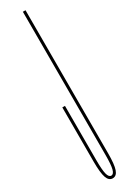

<svg xmlns="http://www.w3.org/2000/svg" viewBox="-191 -680 475 689"><g transform="rotate(-30 46.5 -335.5)"><path d="M44 4Q28 4 21 -16Q14 -36 14 -82V-307H25V-82Q25 -41 29.5 -24Q34 -7 44 -7Q54 -7 58.5 -24Q63 -41 63 -82V-675H74V-82Q74 -36 67 -16Q60 4 44 4Z"/></g></svg>

Font: Anybody UltraCondensed Thin
Style: Regular
Weight: 100
Width: 1
Designer: Tyler Finck
Foundry: Etcetera Type Company
Version: Version 1.110